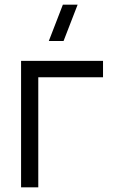

<svg xmlns="http://www.w3.org/2000/svg" viewBox="-20 -800 485 820"><path d="M311.5 -780H248.5L188.5 -625H251.5ZM143.5 0V-470H420V-540H70V0Z"/></svg>

Font: Vela Sans
Style: Regular
Weight: 400
Designer: Principal design: Mikhail Sharanda - project Manrope.
Design modification: Ravid Balaliev
Foundry: Mikhail Sharanda
Version: Version 1.001